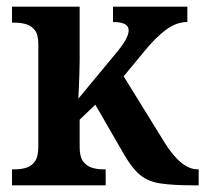

<svg xmlns="http://www.w3.org/2000/svg" viewBox="-20 -556 616 576"><path d="M16 0V-48H26Q42 -48 58 -52.5Q74 -57 84.5 -71.5Q95 -86 95 -116V-424Q95 -452 84.5 -465.5Q74 -479 58 -483.5Q42 -488 26 -488H16V-536H219V-374Q219 -356 218 -329Q217 -302 216 -281Q215 -260 215 -260L331 -400Q352 -426 359 -440.5Q366 -455 366 -465Q366 -490 319 -490V-536H542V-490Q510 -490 479 -467.5Q448 -445 412 -401L351 -327L474 -128Q524 -48 573 -48H576V0H563Q500 0 462.5 -5.5Q425 -11 401 -30.5Q377 -50 352 -93L266 -242L219 -197V-114Q219 -85 230 -71Q241 -57 257 -52.5Q273 -48 288 -48H297V0Z"/></svg>

Font: Noto Serif SemiCondensed SemiBold
Style: Regular
Weight: 600
Width: 4
Designer: Monotype Design Team
Foundry: Monotype Imaging Inc.
Version: Version 2.013; ttfautohint (v1.8.4.7-5d5b)